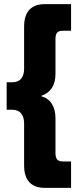

<svg xmlns="http://www.w3.org/2000/svg" viewBox="-20 -807 390 924"><path d="M96 -11V-213Q96 -244 81.5 -261.5Q67 -279 38 -279H12V-411H38Q67 -411 81.5 -428Q96 -445 96 -476V-678Q96 -733 121.5 -760Q147 -787 193 -787H322V-659H283Q263 -659 255 -650Q247 -641 247 -620V-452Q247 -369 179 -346V-344Q213 -334 230 -306.5Q247 -279 247 -238V-70Q247 -49 255 -39.5Q263 -30 283 -30H322V97H193Q147 97 121.5 70Q96 43 96 -11Z"/></svg>

Font: Prompt SemiBold
Style: Regular
Weight: 600
Designer: Katatrad Team
Foundry: CadsonDemak
Version: Version 1.001